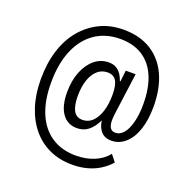

<svg xmlns="http://www.w3.org/2000/svg" viewBox="-149 -856 1134 1153"><g transform="rotate(20 418.0 -280.0)"><path d="M433 154Q352 154 287.5 124.5Q223 95 177 40Q131 -15 106 -92.5Q81 -170 81 -265Q81 -367 107 -449.5Q133 -532 182 -590.5Q231 -649 298 -681.5Q365 -714 449 -714Q552 -714 625 -668.5Q698 -623 736 -539Q774 -455 774 -340Q774 -256 753 -193.5Q732 -131 693 -96.5Q654 -62 604 -62Q563 -62 539.5 -87Q516 -112 510 -157L508 -153Q486 -109 456 -85.5Q426 -62 384 -62Q324 -62 290 -109.5Q256 -157 256 -245Q256 -320 279 -377Q302 -434 341.5 -466.5Q381 -499 433 -499Q469 -499 493.5 -477.5Q518 -456 531 -416H535L543 -487H606L573 -242Q570 -218 568.5 -205Q567 -192 567 -181Q567 -147 578 -131Q589 -115 610 -115Q641 -115 663.5 -142.5Q686 -170 698.5 -219.5Q711 -269 711 -333Q711 -436 680.5 -508Q650 -580 591.5 -617.5Q533 -655 449 -655Q355 -655 287 -608Q219 -561 182.5 -474Q146 -387 146 -266Q146 -153 180 -72Q214 9 279 52Q344 95 435 95Q498 95 550.5 73.5Q603 52 636 11L670 54Q643 85 606.5 108Q570 131 526 142.5Q482 154 433 154ZM399 -120Q435 -120 461.5 -145Q488 -170 503 -216Q518 -262 518 -323Q518 -385 500.5 -412.5Q483 -440 446 -440Q408 -440 381 -416Q354 -392 339 -349Q324 -306 324 -246Q324 -184 342 -152Q360 -120 399 -120Z"/></g></svg>

Font: Nunito Sans 7pt Condensed
Style: Italic
Weight: 400
Width: 3
Italic angle: -9°
Designer: Vernon Adams
Foundry: Vernon Adams
Version: Version 3.101;gftools[0.9.27]